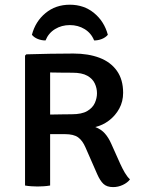

<svg xmlns="http://www.w3.org/2000/svg" viewBox="-20 -772 587 799"><path d="M492.4 -385.8Q492.4 -349.5 476.3 -320.1Q460.3 -290.8 433.8 -270.6Q407.4 -250.5 376.3 -243.4Q401.4 -233.8 416.5 -216.5Q431.7 -199.3 442.8 -174.2L480.4 -90.2Q489.4 -70.4 499.4 -53.3Q509.5 -36.2 520.9 -25.5Q510.6 -11.7 491.1 -2.5Q471.6 6.6 450.8 6.6Q424.7 6.6 410.5 -6.8Q396.4 -20.1 384.7 -46.8L335.9 -158.1Q323.5 -187.1 305.1 -200.4Q286.7 -213.8 249.9 -213.8H143.9V-294.5Q165.9 -294.8 191.4 -295.3Q216.9 -295.8 240.1 -296.1Q263.3 -296.5 278.6 -296.5Q320.2 -296.5 342.9 -309.8Q365.6 -323.2 374.6 -343.4Q383.6 -363.6 383.6 -384Q383.6 -404.9 374.5 -424.6Q365.5 -444.3 343.3 -456.8Q321.1 -469.4 281.6 -469.4Q261.1 -469.4 235.8 -469.7Q210.6 -470 188.6 -470.4V0Q176.3 2.2 162.3 3.1Q148.3 4.1 136.5 4.1Q125.4 4.1 110.6 3.1Q95.8 2.2 84.2 0V-540.5L89.4 -545.9Q142.2 -547.4 189.6 -548.3Q237.1 -549.2 285.6 -549.2Q347.2 -549.2 393.9 -531.6Q440.5 -513.9 466.4 -477.4Q492.4 -441 492.4 -385.8ZM428.8 -627.2Q419.3 -615.9 403.6 -609.7Q387.8 -603.5 371.7 -603.7Q359.6 -634.1 332.2 -650.9Q304.9 -667.6 270.6 -667.6Q236.3 -667.6 209 -650.9Q181.6 -634.1 169.5 -603.7Q153.4 -603.5 137.6 -609.7Q121.9 -615.9 112.8 -627.2Q127.4 -682.9 169.5 -717.6Q211.6 -752.4 270.6 -752.4Q329.6 -752.4 371.7 -717.6Q413.8 -682.9 428.8 -627.2Z"/></svg>

Font: Signika SC
Style: Regular
Weight: 300
Designer: Anna Giedryś
Foundry: Anna Giedryś
Version: Version 2.000